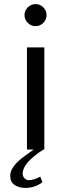

<svg xmlns="http://www.w3.org/2000/svg" viewBox="-20 -732 348 940"><path d="M112 -500H197V0H193Q91 65 91 118Q91 124 93 130Q95 136 102.5 143Q110 150 123 150Q145 150 177 133L188 160Q151 188 104 188Q73 188 51.5 173.5Q30 159 30 128Q30 83 102 31L145 0H112ZM116 -620Q100 -636 100 -658Q100 -680 116 -696Q132 -712 154 -712Q176 -712 192 -696Q208 -680 208 -658Q208 -636 192 -620Q176 -604 154 -604Q132 -604 116 -620Z"/></svg>

Font: Tenor Sans
Style: Regular
Weight: 400
Designer: Denis Masharov
Foundry: Denis Masharov
Version: Version 1.1